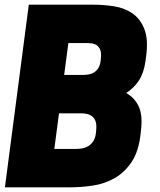

<svg xmlns="http://www.w3.org/2000/svg" viewBox="-20 -800 685 820"><path d="M378 -780Q423 -780 467.5 -773Q512 -766 545.5 -743Q579 -720 596.5 -676Q614 -632 604 -559L601 -537Q594 -487 572.5 -455Q551 -423 519 -403Q554 -383 571.5 -347.5Q589 -312 583 -252L581 -232Q573 -155 543 -109.5Q513 -64 470 -39.5Q427 -15 377 -7.5Q327 0 281 0H1L103 -780ZM232 -316 212 -164H307Q319 -164 332.5 -166.5Q346 -169 358 -176.5Q370 -184 379 -198Q388 -212 390 -235L391 -246Q393 -269 388 -282.5Q383 -296 373 -303.5Q363 -311 351 -313.5Q339 -316 327 -316ZM272 -616 254 -480H336Q346 -480 358.5 -482Q371 -484 381.5 -490.5Q392 -497 400 -509.5Q408 -522 410 -542L411 -553Q413 -574 408.5 -586Q404 -598 395.5 -605Q387 -612 376 -614Q365 -616 354 -616Z"/></svg>

Font: Tanohe Sans Black
Style: Italic
Weight: 900
Designer: Village Type and Design LLC & Cristiano Sobral
Foundry: Cooper Hewitt Smithsonian Design Museum
Version: Version 1.00;January 12, 2020;FontCreator 12.0.0.2547 64-bit